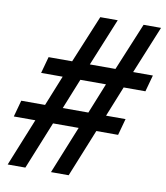

<svg xmlns="http://www.w3.org/2000/svg" viewBox="-112 -767 723 834"><g transform="rotate(10 250.0 -350.0)"><path d="M532 -490H445L531 -700H454L367 -490H254L340 -700H263L176 -490H72L52 -417H147L93 -283H-12L-32 -210H63L-22 0H56L141 -210H254L169 0H247L332 -210H428L448 -283H362L416 -417H512ZM338 -417 284 -283H171L225 -417Z"/></g></svg>

Font: XITS
Style: Bold Italic
Weight: 700
Italic angle: -16.33°
Designer: MicroPress Inc., with final additions and corrections provided by Coen Hoffman, Elsevier (retired)
Version: Version 1.105